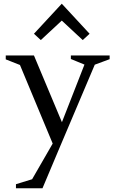

<svg xmlns="http://www.w3.org/2000/svg" viewBox="-20 -799 620 1035"><path d="M66 194 170 162 144 183 272 -39V-6L80 -467L102 -443L11 -479V-500H163L319 -128H309L442 -468L452 -444L362 -481V-500H571V-480L474 -444L498 -467L300 0L209 216H66ZM163 -617 313 -779 463 -617 426 -583 313 -688 200 -583Z"/></svg>

Font: Wittgenstein
Style: Regular
Weight: 400
Designer: Jörg Drees
Foundry: Jörg Drees
Version: Version 1.003;Glyphs 3.1.2 (3151)